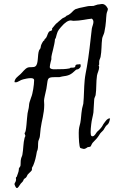

<svg xmlns="http://www.w3.org/2000/svg" viewBox="-20 -725 575 968"><path d="M533 -128C521 -128 514 -116 509 -110C495 -94 501 -88 469 -60C463 -53 457 -38 447 -38C443 -38 437 -37 437 -58C437 -69 438 -84 440 -99C442 -120 449 -142 451 -158C453 -178 453 -204 455 -224C455 -230 460 -238 462 -245C467 -276 464 -312 469 -344C471 -357 480 -372 480 -387C480 -392 477 -393 477 -395C477 -396 480 -397 480 -401C480 -405 480 -410 480 -412C479 -421 485 -429 487 -438C493 -468 491 -502 495 -530C496 -539 503 -550 506 -562C516 -609 514 -632 517 -653C518 -664 524 -672 524 -680C524 -681 514 -705 495 -705C488 -705 485 -703 481 -703C474 -703 469 -701 469 -701C466 -701 453 -695 451 -695C443 -695 426 -695 419 -693C414 -691 377 -685 374 -683C363 -678 364 -683 351 -672C348 -670 334 -651 316 -646C313 -644 312 -641 308 -639C303 -636 296 -634 294 -632C289 -627 257 -602 257 -599C257 -598 242 -582 242 -580C242 -578 243 -576 243 -575C243 -570 231 -569 228 -566C221 -559 219 -546 214 -537C210 -530 203 -527 203 -522C203 -518 201 -521 199 -519C191 -507 186 -498 185 -486C183 -476 180 -478 177 -471C168 -448 175 -404 159 -391C150 -383 131 -389 119 -384C105 -378 93 -360 83 -351C70 -339 54 -330 53 -311C55 -311 57 -310 59 -310C71 -310 82 -322 97 -325C106 -327 121 -331 134 -331C145 -331 152 -329 152 -320C152 -299 145 -251 137 -234C129 -209 127 -208 126 -190C125 -176 121 -168 119 -154C115 -129 113 -55 104 -55V-54C104 -49 108 -43 108 -39C108 -38 105 -35 104 -30C97 -5 98 28 93 54C92 62 87 69 86 76C83 87 85 99 83 112C81 116 75 123 75 125C75 127 75 129 75 130C74 144 68 153 64 167C64 167 60 168 60 173C60 175 61 178 61 180C61 192 53 197 53 203C53 205 59 223 65 223C72 223 75 213 83 203C85 199 90 196 93 192C98 187 98 181 101 178C103 175 109 173 111 170C115 167 116 160 119 156C129 144 141 137 141 130C141 127 141 124 141 121C141 120 147 112 148 108C157 86 161 68 166 39C167 35 169 34 170 28C173 14 171 3 173 -12C175 -21 180 -28 181 -38C183 -51 183 -64 185 -77C190 -117 203 -151 203 -197C203 -204 202 -210 202 -218C202 -227 208 -250 214 -278C223 -326 213 -336 255 -336C265 -336 270 -336 274 -336C276 -336 278 -336 279 -336C301 -342 310 -341 319 -344C341 -350 348 -360 363 -373C365 -375 372 -375 374 -376C382 -381 387 -386 387 -393C387 -395 386 -398 385 -402C377 -399 369 -402 363 -398C357 -395 365 -384 347 -384H339C334 -384 332 -380 330 -380C310 -376 289 -376 269 -376C263 -376 231 -372 231 -387C231 -398 239 -426 239 -426C239 -429 239 -433 239 -438C239 -446 256 -501 257 -526C257 -530 261 -531 261 -533C270 -566 269 -567 287 -588C308 -613 324 -622 337 -622C341 -622 345 -620 350 -620C386 -620 419 -629 443 -631C449 -626 451 -621 451 -614C451 -604 445 -592 443 -581C436 -518 428 -444 418 -388C414 -366 409 -343 407 -322C403 -281 404 -240 400 -202C398 -191 394 -182 393 -172C389 -148 389 -127 385 -106C381 -88 377 -81 377 -55C377 -28 379 16 385 21C386 22 401 26 403 26C410 26 421 18 422 17C425 16 433 16 436 14C439 12 442 1 447 -5C464 -22 472 -31 480 -44C486 -56 496 -62 502 -70C506 -76 509 -83 513 -88C516 -93 524 -97 527 -103C532 -111 533 -120 535 -128Z"/></svg>

Font: Jim Nightshade
Style: Regular
Weight: 400
Designer: Astigmatic (AOETI)
Foundry: Astigmatic (AOETI)
Version: Version 1.000